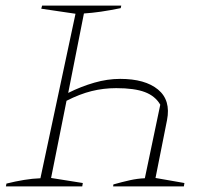

<svg xmlns="http://www.w3.org/2000/svg" viewBox="-20 -664 753 684"><path d="M1 0 3 -10Q35 -18 65.5 -23Q96 -28 124 -29L249 -615L127 -633L130 -644H412L410 -635Q371 -627 340 -622.5Q309 -618 279 -616L223 -333Q269 -356 316 -369.5Q363 -383 408 -383Q497 -383 543 -345Q589 -307 575 -236L534 -30L637 -12L635 0H383L384 -7Q416 -16 443 -22Q470 -28 496 -29L551 -291Q533 -322 496 -336Q459 -350 394 -350Q349 -350 306.5 -339.5Q264 -329 217 -305L162 -30L275 -12L273 0Z"/></svg>

Font: Piazzolla SC Thin
Style: Italic
Weight: 100
Italic angle: -11.3°
Designer: Juan Pablo del Peral
Foundry: Huerta Tipografica
Version: Version 1.330